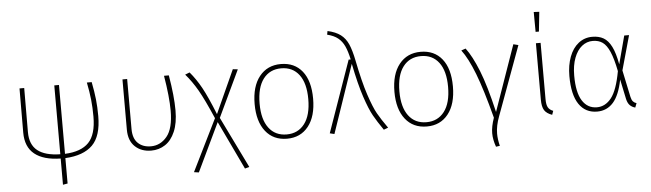

<svg xmlns="http://www.w3.org/2000/svg" viewBox="-54 -966 4700 1386"><g transform="rotate(-5 2296.0 -273.0)"><path d="M386 10V194L352 200V10Q228 8 163.5 -44Q99 -96 99 -200L100 -520H134L133 -200Q133 -110 187.5 -66.5Q242 -23 352 -21V-520H386V-21Q503 -26 558.5 -83.5Q614 -141 614 -271Q614 -336 608 -393.5Q602 -451 588 -520H623Q637 -449 643 -393Q649 -337 649 -272Q649 -127 583.5 -62Q518 3 386 10Z M1208 -264Q1208 -172 1181.5 -110.5Q1155 -49 1110 -19.5Q1065 10 1009 10Q937 10 891.5 -33Q846 -76 846 -156V-520H880V-158Q880 -89 915.5 -55Q951 -21 1009 -21Q1078 -21 1125.5 -78.5Q1173 -136 1173 -265Q1173 -366 1147 -520H1182Q1208 -368 1208 -264Z M1703 189 1671 198 1504 -153 1337 197 1302 192 1487 -183Q1427 -322 1387 -391.5Q1347 -461 1300 -515L1333 -528Q1378 -475 1415 -408Q1452 -341 1504 -211L1646 -524L1682 -520L1522 -182Z M2205 -262Q2205 -134 2148 -62Q2091 10 1993 10Q1894 10 1837.5 -61.5Q1781 -133 1781 -259Q1781 -387 1838.5 -459Q1896 -531 1994 -531Q2093 -531 2149 -461Q2205 -391 2205 -262ZM1817 -259Q1817 -145 1863.5 -83Q1910 -21 1993 -21Q2075 -21 2122.5 -83Q2170 -145 2170 -262Q2170 -377 2123.5 -438.5Q2077 -500 1994 -500Q1911 -500 1864 -438Q1817 -376 1817 -259Z M2534 -509Q2565 -353 2596.5 -258Q2628 -163 2654 -117Q2680 -71 2726 -6L2694 6Q2651 -56 2624 -104Q2597 -152 2566 -245Q2535 -338 2505 -488L2336 6L2303 -2L2485 -520H2500Q2487 -580 2470 -617Q2453 -654 2424 -677.5Q2395 -701 2346 -713L2351 -739Q2410 -726 2445 -699.5Q2480 -673 2499.5 -628.5Q2519 -584 2534 -509Z M3218 -262Q3218 -134 3161 -62Q3104 10 3006 10Q2907 10 2850.5 -61.5Q2794 -133 2794 -259Q2794 -387 2851.5 -459Q2909 -531 3007 -531Q3106 -531 3162 -461Q3218 -391 3218 -262ZM2830 -259Q2830 -145 2876.5 -83Q2923 -21 3006 -21Q3088 -21 3135.5 -83Q3183 -145 3183 -262Q3183 -377 3136.5 -438.5Q3090 -500 3007 -500Q2924 -500 2877 -438Q2830 -376 2830 -259Z M3512 -51 3679 -527 3715 -518 3531 -17Q3506 49 3506 106Q3506 146 3518 195L3490 199Q3471 146 3471 100Q3471 51 3493 -11Q3439 -218 3393.5 -335.5Q3348 -453 3301 -515L3333 -526Q3378 -467 3422.5 -356Q3467 -245 3512 -51Z M3876 -112Q3876 -71 3887 -52Q3898 -33 3924 -23L3914 5Q3874 -9 3858 -34.5Q3842 -60 3842 -111V-520H3876ZM3886 -744 3871 -602H3847L3846 -746Z M4428 -316 4482 -520H4517L4447 -270L4488 -75Q4493 -52 4503 -41Q4513 -30 4528 -26L4516 5Q4493 -1 4477.5 -16.5Q4462 -32 4455 -63L4425 -206Q4403 -94 4357 -42Q4311 10 4240 10Q4155 10 4108.5 -58.5Q4062 -127 4062 -263Q4062 -341 4085 -402Q4108 -463 4151 -497Q4194 -531 4251 -531Q4299 -531 4332.5 -511.5Q4366 -492 4389.5 -445.5Q4413 -399 4428 -316ZM4097 -263Q4097 -141 4135 -81Q4173 -21 4241 -21Q4302 -21 4345.5 -76Q4389 -131 4414 -268Q4396 -359 4374 -409.5Q4352 -460 4323 -480.5Q4294 -501 4252 -501Q4208 -501 4173 -473Q4138 -445 4117.5 -391Q4097 -337 4097 -263Z"/></g></svg>

Font: FiraGO UltraLight
Style: Regular
Weight: 200
Designer: bBox Type
Foundry: bBox Type GmbH
Version: Version 1.001